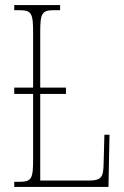

<svg xmlns="http://www.w3.org/2000/svg" viewBox="-20 -734 488 754"><path d="M36 0H406L410 -205H390L387 -94C386 -39 380 -25 328 -25H138V-365H239V-390H138V-606C138 -683 144 -694 194 -694H216V-714H36V-694H54C104 -694 110 -683 110 -606V-390H36V-365H110V-108C110 -31 104 -20 54 -20H36Z"/></svg>

Font: Noto Serif ExtraCondensed Thin
Style: Regular
Weight: 100
Width: 2
Designer: Monotype Design Team
Foundry: Monotype Imaging Inc.
Version: Version 2.013